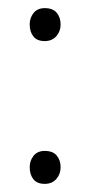

<svg xmlns="http://www.w3.org/2000/svg" viewBox="-20 -447 218 472"><path d="M90 -346Q71 -346 62 -357.5Q53 -369 53 -387Q53 -403 62.5 -415Q72 -427 90 -427Q110 -427 119.5 -415.5Q129 -404 129 -387Q129 -370 118.5 -358Q108 -346 90 -346ZM90 5Q71 5 62 -6.5Q53 -18 53 -36Q53 -52 62.5 -64Q72 -76 90 -76Q110 -76 119.5 -64.5Q129 -53 129 -36Q129 -19 118.5 -7Q108 5 90 5Z"/></svg>

Font: Yanone Kaffeesatz ExtraLight Light
Style: Regular
Weight: 300
Version: Version 2.003